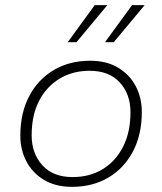

<svg xmlns="http://www.w3.org/2000/svg" viewBox="-20 -716 630 746"><path d="M260 10Q196 10 151 -17Q106 -44 82.5 -89Q59 -134 59 -189Q59 -278 94 -343.5Q129 -409 190 -444.5Q251 -480 330 -480Q394 -480 439 -453Q484 -426 507.5 -381Q531 -336 531 -281Q531 -192 496 -126.5Q461 -61 400 -25.5Q339 10 260 10ZM262 -28Q329 -28 379.5 -59Q430 -90 458.5 -146.5Q487 -203 487 -280Q487 -350 445.5 -395.5Q404 -441 328 -441Q262 -441 211 -410Q160 -379 131.5 -323.5Q103 -268 103 -190Q103 -120 144.5 -74Q186 -28 262 -28ZM388 -552 493 -696H542L422 -552ZM243 -552 348 -696H397L277 -552Z"/></svg>

Font: Gantari ExtraLight
Style: Italic
Weight: 250
Italic angle: -10°
Designer: Anugrah Pasau
Foundry: Lafontype
Version: Version 1.000